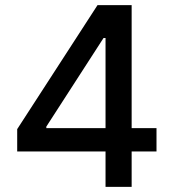

<svg xmlns="http://www.w3.org/2000/svg" viewBox="-20 -727 675 747"><path d="M46.9 -224.6 359.4 -707H492.2V-228.5H588.9V-137.7H492.2V0H390.6V-137.7H46.9ZM390.6 -228.5V-579.1H382.8L160.2 -234.4V-228.5Z"/></svg>

Font: Pretendard JP Medium
Style: Regular
Weight: 500
Designer: Base glyphs from Inter by Rasmus Andersson; Hangeul glyphs from Noto Sans CJK(Source Han Sans) by Jang Soo-young and Kan
Foundry: Kil Hyung-jin
Version: Version 1.309